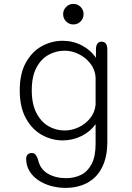

<svg xmlns="http://www.w3.org/2000/svg" viewBox="-20 -690 659 958"><path d="M308 247.5Q269 247.5 233.5 237.5Q198 227.5 170.2 208.5Q142.5 189.5 126.5 162.5Q110.5 135.5 110.5 102Q110.5 88 118.2 80.8Q126 73.5 138.5 73.5Q151.5 73.5 158.2 82.8Q165 92 169 104Q179.5 153.5 218.2 176.2Q257 199 310 199Q350.5 199 383.8 182.8Q417 166.5 437 128.8Q457 91 457 28V-70.5Q431 -33.5 387 -11.5Q343 10.5 292.5 10.5Q238 10.5 189 -16.8Q140 -44 109.2 -99.8Q78.5 -155.5 78.5 -239Q78.5 -323 109.2 -378Q140 -433 189 -459.8Q238 -486.5 292.5 -486.5Q344 -486.5 388.2 -463.5Q432.5 -440.5 458.5 -401.5L459 -451Q462.5 -482 486.5 -482Q515.5 -482 515.5 -442V19Q515.5 79 499.2 122.5Q483 166 454.8 193.5Q426.5 221 388.8 234.2Q351 247.5 308 247.5ZM302.5 -39Q338.5 -39 372.5 -55Q406.5 -71 429.8 -100Q453 -129 457 -167V-305Q454 -343.5 430.5 -373.5Q407 -403.5 372.8 -420.2Q338.5 -437 302.5 -437Q259 -437 221.8 -416.2Q184.5 -395.5 161.5 -352Q138.5 -308.5 138.5 -239Q138.5 -171.5 161.5 -126.8Q184.5 -82 221.8 -60.5Q259 -39 302.5 -39ZM346 -568Q325 -568 310 -583Q295 -598 295 -619.5Q295 -640.5 310 -655.5Q325 -670.5 346 -670.5Q367.5 -670.5 382.2 -655.5Q397 -640.5 397 -619.5Q397 -598 382.2 -583Q367.5 -568 346 -568Z"/></svg>

Font: Sono ExtraLight Monospace Light
Style: Regular
Weight: 300
Version: Version 2.112